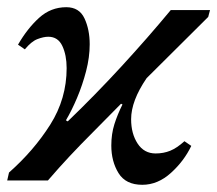

<svg xmlns="http://www.w3.org/2000/svg" viewBox="-24 -501 603 533"><path d="M109 0H-4L1 -22Q70 -83 115.5 -155Q161 -227 161 -312Q161 -348 149 -373.5Q137 -399 110 -399Q97 -399 80 -392.5Q63 -386 45 -364L26 -377Q52 -422 84.5 -451.5Q117 -481 160 -481Q196 -481 210.5 -450Q225 -419 225 -378Q225 -342 215 -303.5Q205 -265 190 -229.5Q175 -194 159 -167L164 -164Q241 -238 314 -317.5Q387 -397 450 -473H559L554 -454L383 -284Q340 -221 340 -170Q340 -130 358 -102.5Q376 -75 408 -75Q430 -75 448.5 -82.5Q467 -90 488 -109L507 -96Q487 -54 450.5 -21Q414 12 371 12Q325 12 305 -20.5Q285 -53 285 -97Q285 -129 293.5 -156Q302 -183 316 -211L312 -213Q268 -168 233.5 -133.5Q199 -99 169.5 -67.5Q140 -36 109 0Z"/></svg>

Font: STIX Two Text Medium
Style: Italic
Weight: 500
Italic angle: -12°
Designer: Ross Mills, John Hudson & Paul Hanslow, Tiro Typeworks Ltd; with prior portions MicroPress Inc. and Coen Hoffman, Elsevi
Foundry: Tiro Typeworks Ltd
Version: Version 2.13 b171